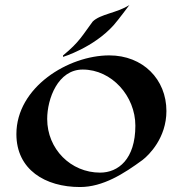

<svg xmlns="http://www.w3.org/2000/svg" viewBox="-20 -731 736 773"><path d="M650 -284C650 -412 555 -508 420 -508C255 -508 46 -380 46 -191C46 -48 162 22 302 22C395 22 479 -32 554 -87C580 -107 650 -176 650 -284ZM313 -451C430 -451 525 -344 525 -225C525 -90 456 -36 383 -36C265 -36 170 -131 170 -252C170 -333 213 -451 313 -451ZM501 -711C453 -679 384 -675 353 -644C312 -589 300 -562 234 -508C233 -507 234 -502 234 -502C234 -502 356 -539 437 -629C455 -649 501 -711 501 -711Z"/></svg>

Font: Eagle Lake
Style: Regular
Weight: 400
Designer: Astigmatic (AOETI)
Foundry: Astigmatic (AOETI)
Version: Version 1.000